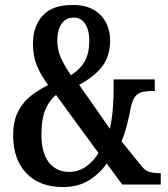

<svg xmlns="http://www.w3.org/2000/svg" viewBox="-20 -744 677 774"><path d="M234 10Q139 10 86 -46Q33 -102 33 -198Q33 -256 53 -294.5Q73 -333 105 -358Q137 -383 174 -401Q142 -445 127.5 -482Q113 -519 113 -569Q113 -638 152 -681Q191 -724 272 -724Q325 -724 358.5 -704Q392 -684 408 -651.5Q424 -619 424 -582Q424 -519 393 -477.5Q362 -436 299 -402L423 -225Q431 -261 434.5 -303Q438 -345 438 -382V-424H604V-377H592Q574 -377 557 -374Q540 -371 527.5 -358Q515 -345 508 -314Q502 -281 493 -245Q484 -209 470 -174L551 -74Q564 -57 581 -51.5Q598 -46 620 -46H628V0H473L410 -85Q384 -46 340 -18Q296 10 234 10ZM266 -441Q305 -466 322.5 -498.5Q340 -531 340 -581Q340 -621 324 -647Q308 -673 277 -673Q245 -673 228 -648Q211 -623 211 -580Q211 -544 225 -512Q239 -480 266 -441ZM258 -51Q297 -51 327.5 -73Q358 -95 377 -127L206 -361Q178 -339 162.5 -301Q147 -263 147 -201Q147 -127 177.5 -89Q208 -51 258 -51Z"/></svg>

Font: Noto Serif Devanagari ExtraCondensed SemiBold
Style: Regular
Weight: 600
Width: 2
Designer: Universal Thirst, Indian Type Foundry and the Monotype Design Team
Foundry: Monotype Imaging Inc.
Version: Version 2.004; ttfautohint (v1.8.4.7-5d5b)